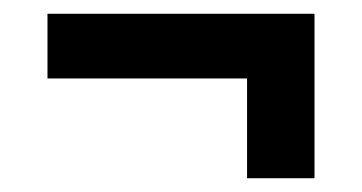

<svg xmlns="http://www.w3.org/2000/svg" viewBox="-20 -387 526 279"><path d="M49 -273V-367H437V-128H339V-273Z"/></svg>

Font: Bricolage Grotesque 48pt Medium
Style: Regular
Weight: 500
Designer: Mathieu Triay
Foundry: Atelier Triay
Version: Version 1.000; ttfautohint (v1.8.4.7-5d5b);gftools[0.9.32]